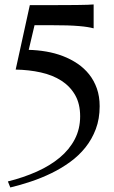

<svg xmlns="http://www.w3.org/2000/svg" viewBox="-20 -723 506 855"><path d="M15.1 85Q85.4 67.4 144.3 41Q203.1 14.6 246.1 -21.2Q289.1 -57.1 313 -103Q336.9 -148.9 336.9 -205.1Q336.9 -260.7 314.5 -299.8Q292 -338.9 253.2 -363.8Q214.4 -388.7 161.9 -400.4Q109.4 -412.1 49.8 -413.1L112.8 -700.2H206.1Q247.6 -700.2 278.6 -700.4Q309.6 -700.7 332 -700.9Q354.5 -701.2 369.6 -701.7Q384.8 -702.1 395 -703.1H397V-597.2H395Q384.8 -600.1 369.6 -602.5Q354.5 -605 332 -606.9Q309.6 -608.9 278.6 -609.9Q247.6 -610.8 206.1 -610.8H133.8L107.9 -501Q147.5 -500 186 -493.4Q224.6 -486.8 259.8 -473.4Q294.9 -460 325 -439.7Q355 -419.4 377 -391.8Q398.9 -364.3 411.4 -328.9Q423.8 -293.5 423.8 -250Q423.8 -193.8 406.7 -148.4Q389.6 -103 360.4 -66.4Q331.1 -29.8 292 -1.5Q252.9 26.9 208.7 48.3Q164.6 69.8 117.7 85.4Q70.8 101.1 25.9 111.8Z"/></svg>

Font: Marcellus SC
Style: Regular
Weight: 400
Designer: Astigmatic (AOETI)
Foundry: Astigmatic (AOETI)
Version: Version 1.001